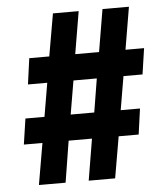

<svg xmlns="http://www.w3.org/2000/svg" viewBox="-51 -756 703 803"><g transform="rotate(-5 300.0 -355.0)"><path d="M80 0 110 -174H32L48 -282H128L152 -423H71L86 -532H170L201 -710H309L279 -532H379L409 -710H520L490 -532H568L552 -423H472L448 -282H529L514 -174H430L400 0H289L318 -174H220L192 0ZM238 -282H337L360 -423H262Z"/></g></svg>

Font: Geist Mono
Style: Bold
Weight: 700
Monospace: yes
Designer: Basement.studio, Andrés Briganti, Mateo Zaragoza
Foundry: Basement.studio, Vercel, Andrés Briganti, Guido Ferreyra, Mateo Zaragoza
Version: Version 1.500; ttfautohint (v1.8.4.7-5d5b)